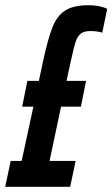

<svg xmlns="http://www.w3.org/2000/svg" viewBox="-37 -716 431 736"><path d="M374 -682 355 -591Q334 -597 310 -597Q285 -597 272.5 -587Q260 -577 253 -556Q246 -535 235 -484L218 -406H293L273 -307H197L153 -99H253L232 0H-17L4 -99H46L91 -307H48L68 -406H112L128 -481Q147 -569 164.5 -612.5Q182 -656 213.5 -676Q245 -696 302 -696Q346 -696 374 -682Z"/></svg>

Font: Saira Ultra Condensed
Style: Bold Italic
Weight: 700
Width: 1
Italic angle: -12°
Designer: Hector Gatti with collaboration of the Omnibus-Type team
Foundry: Omnibus-Type
Version: Version 1.001; ttfautohint (v1.8)